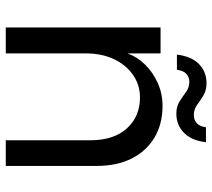

<svg xmlns="http://www.w3.org/2000/svg" viewBox="-56 -696 752 681"><g transform="rotate(90 320.5 -356.0)"><path d="M78 0V-549H170V-432Q182 -466 209.5 -494Q237 -522 275 -539Q313 -556 356 -556Q421 -556 469 -527Q517 -498 543 -446Q569 -394 569 -323V0H478V-300Q478 -383 436 -429.5Q394 -476 326 -476Q282 -476 246.5 -451.5Q211 -427 190.5 -384Q170 -341 170 -285V0ZM384 -605Q358 -605 340 -616.5Q322 -628 306.5 -639.5Q291 -651 270 -651Q254 -651 242.5 -640.5Q231 -630 228 -607H174Q181 -660 208.5 -686Q236 -712 275 -712Q301 -712 319 -701Q337 -690 352.5 -678.5Q368 -667 389 -667Q406 -667 417.5 -677.5Q429 -688 432 -710H485Q479 -659 451.5 -632Q424 -605 384 -605Z"/></g></svg>

Font: Parkinsans
Style: Regular
Weight: 400
Designer: Red Stone, Indian Type Foundry
Foundry: Indian Type Foundry
Version: Version 1.000